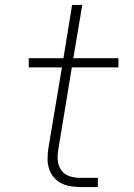

<svg xmlns="http://www.w3.org/2000/svg" viewBox="-20 -755 540 775"><path d="M304 0Q284 0 263.5 -3.5Q243 -7 226 -16Q209 -25 196.5 -40Q184 -55 178 -74Q172 -93 172 -113.5Q172 -134 175 -155L230 -483H96V-520H236L271 -735H312L276 -520H458V-483H270L215 -149Q211 -126 213.5 -104.5Q216 -83 228.5 -66.5Q241 -50 261.5 -43.5Q282 -37 304 -37H375V0Z"/></svg>

Font: Iosevka SS04 Extralight
Style: Italic
Weight: 200
Italic angle: -9°
Monospace: yes
Designer: Belleve Invis
Foundry: Belleve Invis
Version: Version 19.0.0; ttfautohint (v1.8.4)